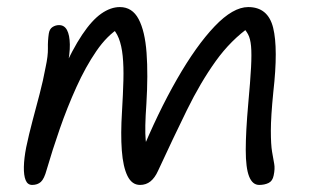

<svg xmlns="http://www.w3.org/2000/svg" viewBox="-20 -514 888 543"><path d="M71 9Q58 9 52.5 -4.5Q47 -18 47.5 -42Q48 -66 54 -97Q62 -135 72 -172.5Q82 -210 92 -248Q102 -286 109 -324Q116 -356 115.5 -377.5Q115 -399 118 -419Q120 -432 128.5 -437.5Q137 -443 147 -443Q162 -443 169.5 -429Q177 -415 177.5 -388.5Q178 -362 170 -324L154 -306Q185 -375 212.5 -416Q240 -457 266.5 -475.5Q293 -494 319 -494Q354 -494 372 -460Q390 -426 394.5 -364.5Q399 -303 394 -220Q389 -150 392 -118.5Q395 -87 402 -69L376 -73Q426 -195 480.5 -290Q535 -385 587 -439.5Q639 -494 682 -494Q738 -494 752.5 -435.5Q767 -377 753 -254Q746 -184 746 -144.5Q746 -105 749.5 -84.5Q753 -64 755.5 -50.5Q758 -37 754 -18Q751 -2 739.5 3.5Q728 9 713 9Q694 9 684.5 -15Q675 -39 675 -90Q675 -141 682 -220Q688 -285 690 -323.5Q692 -362 690 -383.5Q688 -405 681.5 -417Q675 -429 664 -440H689Q633 -401 590 -341Q547 -281 508.5 -202.5Q470 -124 427 -31Q418 -11 405.5 -1Q393 9 376 9Q353 9 340.5 -16.5Q328 -42 324.5 -88.5Q321 -135 325 -198Q328 -248 329 -287Q330 -326 327 -355.5Q324 -385 316 -405.5Q308 -426 293 -439L319 -436Q283 -414 252.5 -369.5Q222 -325 196 -267.5Q170 -210 149 -149.5Q128 -89 112 -34Q105 -8 95.5 0.5Q86 9 71 9Z"/></svg>

Font: Shantell Sans Light
Style: Italic
Weight: 300
Italic angle: -11°
Designer: Stephen Nixon, Anya Danilova, Shantell Martin
Foundry: Arrow Type
Version: Version 1.008;[ac192a2d6]